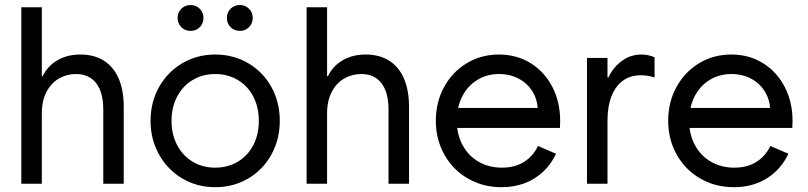

<svg xmlns="http://www.w3.org/2000/svg" viewBox="-20 -736 3236 769"><path d="M65.4 -707H147.5V0H65.4ZM284.2 -439.5Q248 -439.5 216.8 -421.9Q185.5 -404.3 166.5 -368.7Q147.5 -333 147.5 -281.2L135.7 -359.4V-430.7H163.1L135.7 -359.4Q135.7 -406.2 156.7 -441.9Q177.7 -477.5 215.3 -497.6Q252.9 -517.6 301.8 -517.6Q357.4 -517.6 396.5 -492.7Q435.5 -467.8 455.6 -420.9Q475.6 -374 475.6 -308.6V0H393.6V-296.9Q393.6 -366.2 365.2 -402.8Q336.9 -439.5 284.2 -439.5Z M583 -252Q583 -327.1 617.2 -387.7Q651.4 -448.2 710.4 -482.9Q769.5 -517.6 841.8 -517.6Q915 -517.6 974.1 -482.9Q1033.2 -448.2 1066.9 -387.7Q1100.6 -327.1 1100.6 -252Q1100.6 -177.7 1066.9 -116.7Q1033.2 -55.7 974.1 -21Q915 13.7 841.8 13.7Q769.5 13.7 710.4 -21Q651.4 -55.7 617.2 -116.7Q583 -177.7 583 -252ZM1016.6 -252Q1016.6 -306.6 994.6 -349.1Q972.7 -391.6 932.6 -415.5Q892.6 -439.5 841.8 -439.5Q791 -439.5 751.5 -415.5Q711.9 -391.6 689.5 -349.1Q667 -306.6 667 -252Q667 -197.3 689.5 -154.8Q711.9 -112.3 751.5 -88.4Q791 -64.5 841.8 -64.5Q892.6 -64.5 932.6 -88.4Q972.7 -112.3 994.6 -154.8Q1016.6 -197.3 1016.6 -252ZM691.4 -664.1Q691.4 -678.7 698.2 -690.4Q705.1 -702.1 716.8 -709Q728.5 -715.8 743.2 -715.8Q757.8 -715.8 769.5 -709Q781.2 -702.1 788.1 -690.4Q794.9 -678.7 794.9 -664.1Q794.9 -649.4 788.1 -637.7Q781.2 -626 769.5 -619.1Q757.8 -612.3 743.2 -612.3Q728.5 -612.3 716.8 -619.1Q705.1 -626 698.2 -637.7Q691.4 -649.4 691.4 -664.1ZM888.7 -664.1Q888.7 -678.7 895.5 -690.4Q902.3 -702.1 914.1 -709Q925.8 -715.8 940.4 -715.8Q955.1 -715.8 966.8 -709Q978.5 -702.1 985.4 -690.4Q992.2 -678.7 992.2 -664.1Q992.2 -649.4 985.4 -637.7Q978.5 -626 966.8 -619.1Q955.1 -612.3 940.4 -612.3Q925.8 -612.3 914.1 -619.1Q902.3 -626 895.5 -637.7Q888.7 -649.4 888.7 -664.1Z M1208 -707H1290V0H1208ZM1426.8 -439.5Q1390.6 -439.5 1359.4 -421.9Q1328.1 -404.3 1309.1 -368.7Q1290 -333 1290 -281.2L1278.3 -359.4V-430.7H1305.7L1278.3 -359.4Q1278.3 -406.2 1299.3 -441.9Q1320.3 -477.5 1357.9 -497.6Q1395.5 -517.6 1444.3 -517.6Q1500 -517.6 1539.1 -492.7Q1578.1 -467.8 1598.1 -420.9Q1618.2 -374 1618.2 -308.6V0H1536.1V-296.9Q1536.1 -366.2 1507.8 -402.8Q1479.5 -439.5 1426.8 -439.5Z M1725.6 -252Q1725.6 -327.1 1758.8 -387.7Q1792 -448.2 1849.6 -482.9Q1907.2 -517.6 1978.5 -517.6Q2049.8 -517.6 2105.5 -482.9Q2161.1 -448.2 2192.4 -387.7Q2223.6 -327.1 2223.6 -252Q2223.6 -242.2 2222.7 -223.6H1792V-303.7H2141.6L2133.8 -293Q2133.8 -334 2113.8 -367.7Q2093.8 -401.4 2058.6 -420.4Q2023.4 -439.5 1978.5 -439.5Q1929.7 -439.5 1891.1 -415.5Q1852.5 -391.6 1831.1 -349.1Q1809.6 -306.6 1809.6 -252Q1809.6 -197.3 1833 -154.3Q1856.4 -111.3 1897.5 -87.9Q1938.5 -64.5 1990.2 -64.5Q2042 -64.5 2078.6 -87.4Q2115.2 -110.4 2134.8 -151.4L2207 -120.1Q2177.7 -57.6 2121.1 -22Q2064.5 13.7 1988.3 13.7Q1914.1 13.7 1854 -21Q1793.9 -55.7 1759.8 -116.7Q1725.6 -177.7 1725.6 -252Z M2331.1 -503.9H2413.1V0H2331.1ZM2398.4 -341.8V-425.8H2428.7L2398.4 -341.8Q2398.4 -389.6 2418.9 -430.2Q2439.5 -470.7 2473.6 -494.1Q2507.8 -517.6 2548.8 -517.6Q2576.2 -517.6 2601.6 -506.8V-425.8Q2574.2 -434.6 2546.9 -434.6Q2504.9 -434.6 2475.1 -413.1Q2445.3 -391.6 2429.2 -350.6Q2413.1 -309.6 2413.1 -252Z M2656.2 -252Q2656.2 -327.1 2689.5 -387.7Q2722.7 -448.2 2780.3 -482.9Q2837.9 -517.6 2909.2 -517.6Q2980.5 -517.6 3036.1 -482.9Q3091.8 -448.2 3123 -387.7Q3154.3 -327.1 3154.3 -252Q3154.3 -242.2 3153.3 -223.6H2722.7V-303.7H3072.3L3064.5 -293Q3064.5 -334 3044.4 -367.7Q3024.4 -401.4 2989.3 -420.4Q2954.1 -439.5 2909.2 -439.5Q2860.4 -439.5 2821.8 -415.5Q2783.2 -391.6 2761.7 -349.1Q2740.2 -306.6 2740.2 -252Q2740.2 -197.3 2763.7 -154.3Q2787.1 -111.3 2828.1 -87.9Q2869.1 -64.5 2920.9 -64.5Q2972.7 -64.5 3009.3 -87.4Q3045.9 -110.4 3065.4 -151.4L3137.7 -120.1Q3108.4 -57.6 3051.8 -22Q2995.1 13.7 2918.9 13.7Q2844.7 13.7 2784.7 -21Q2724.6 -55.7 2690.4 -116.7Q2656.2 -177.7 2656.2 -252Z"/></svg>

Font: Wanted Sans Std Variable
Style: Regular
Weight: 400
Designer: Original Design by Kil Hyung-jin and Kang Hanbin, Wanted Lab, Inc;
Foundry: Wanted Lab, Inc.
Version: Version 1.003;Glyphs 3.2 (3227)